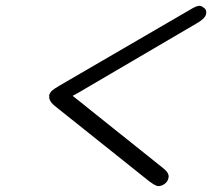

<svg xmlns="http://www.w3.org/2000/svg" viewBox="-20 -589 722 653"><path d="M148 -264Q147 -263 146 -263Q150 -274 155.5 -279.5Q161 -285 181 -297L635 -561Q645 -567 655 -569Q665 -570 671 -564Q684 -557 681 -541Q677 -525 648 -509L288 -298Q236 -267 227 -263Q243 -251 262.5 -235Q282 -219 286 -216L535 -17Q557 0 553 16Q551 28 540.5 36Q530 44 518 44Q510 44 488 28L166 -229Q159 -235 155 -240Q151 -245 149.5 -249Q148 -253 147.5 -254.5Q147 -256 147.5 -259.5Q148 -263 148 -264Z"/></svg>

Font: Coval
Style: Light Italic
Weight: 300
Foundry: Context Ltd
Version: Version 001.000